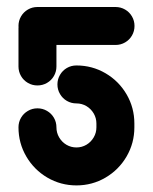

<svg xmlns="http://www.w3.org/2000/svg" viewBox="-20 -539 447 562"><path d="M148.1 -291.9Q148.1 -307 155.6 -319.8Q163 -332.6 175.7 -340Q188.5 -347.4 203.7 -347.4Q249.7 -347.4 288.8 -324.6Q327.8 -301.8 350.6 -262.7Q373.3 -223.6 373.3 -177.4V-166.3Q373.3 -120.2 350.6 -81.1Q327.8 -42 288.8 -19.1Q249.8 3.7 203.8 3.7Q157.8 3.7 118.7 -19.1Q79.7 -42 56.9 -81.1Q34.1 -120.2 34.1 -166.3Q34.1 -181.5 41.5 -194.3Q48.9 -207 61.7 -214.4Q74.4 -221.9 89.6 -221.9Q104.8 -221.9 117.6 -214.4Q130.4 -207 137.8 -194.3Q145.2 -181.5 145.2 -166.3Q145.2 -150.4 153.1 -136.9Q161 -123.3 174.4 -115.3Q187.9 -107.4 203.7 -107.4Q219.5 -107.4 233 -115.3Q246.4 -123.3 254.3 -136.9Q262.2 -150.4 262.2 -166.3V-177.4Q262.2 -193.3 254.3 -206.9Q246.4 -220.4 233 -228.4Q219.5 -236.3 203.7 -236.3Q188.5 -236.3 175.7 -243.7Q163 -251.1 155.6 -263.9Q148.1 -276.7 148.1 -291.9ZM89.6 -288.9Q74.4 -288.9 61.7 -296.3Q48.9 -303.7 41.5 -316.5Q34.1 -329.3 34.1 -344.4V-458.5H145.2V-344.4Q145.2 -329.3 137.8 -316.5Q130.4 -303.7 117.6 -296.3Q104.8 -288.9 89.6 -288.9ZM34.1 -463Q34.1 -478.1 41.5 -490.9Q48.9 -503.7 61.7 -511.1Q74.4 -518.5 89.6 -518.5H318.1Q333.3 -518.5 346.1 -511.1Q358.9 -503.7 366.3 -490.9Q373.7 -478.1 373.7 -463Q373.7 -447.8 366.3 -435Q358.9 -422.2 346.1 -414.8Q333.3 -407.4 318.1 -407.4H89.6Q74.4 -407.4 61.7 -414.8Q48.9 -422.2 41.5 -435Q34.1 -447.8 34.1 -463Z"/></svg>

Font: 26F Galaxy Sans
Style: Regular
Weight: 400
Designer: C₂₉H₂₅N₃O₅
Version: Version 1.100;FEAKit 1.0